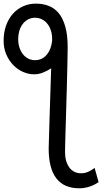

<svg xmlns="http://www.w3.org/2000/svg" viewBox="-20 -811 565 1061"><path d="M524.9 195.3Q502 211.4 474.1 220.5Q446.3 229.5 417.5 229.5Q334 229.5 291.5 174.8Q249 120.1 249 9.8Q249 3.4 249.8 -20.3Q250.5 -43.9 251.5 -79.1Q252.4 -114.3 253.9 -158.2Q255.4 -202.1 256.8 -249Q258.3 -295.9 259.8 -343.5Q261.2 -391.1 262.7 -433.6Q243.2 -420.4 218.8 -410.4Q194.3 -400.4 168.5 -400.4Q137.2 -400.4 106.9 -413.8Q76.7 -427.2 53 -451.7Q29.3 -476.1 14.6 -510.3Q0 -544.4 0 -585.9Q0 -632.3 13.7 -670.2Q27.3 -708 51.3 -734.9Q75.2 -761.7 107.9 -776.4Q140.6 -791 178.2 -791Q216.3 -791 248.5 -778.8Q280.8 -766.6 304.2 -738.5Q327.6 -710.4 340.8 -664.1Q354 -617.7 354 -549.3Q354 -509.8 352.3 -450.4Q350.6 -391.1 349.1 -319.8Q348.6 -308.1 347.9 -281.5Q347.2 -254.9 346.2 -220.5Q345.2 -186 344 -147.7Q342.8 -109.4 341.8 -74.2Q340.8 -39.1 340.1 -11.5Q339.4 16.1 339.4 29.3Q339.4 56.6 345.7 78.1Q352.1 99.6 363.5 115Q375 130.4 391.1 138.4Q407.2 146.5 427.2 146.5Q448.7 146.5 466.6 138.7Q484.4 130.9 502.9 117.2ZM173.3 -478.5Q195.3 -478.5 212.2 -487.5Q229 -496.6 240.7 -511.5Q252.4 -526.4 259 -545.2Q265.6 -564 267.6 -583Q268.1 -588.4 268.1 -591.3V-595.7Q268.1 -623 260.5 -644.8Q252.9 -666.5 240.2 -681.6Q227.5 -696.8 210.2 -704.8Q192.9 -712.9 173.3 -712.9Q151.9 -712.9 134.8 -703.6Q117.7 -694.3 105.5 -678.2Q93.3 -662.1 86.9 -640.9Q80.6 -619.6 80.6 -595.7Q80.6 -570.3 87.4 -548.8Q94.2 -527.3 106.4 -511.7Q118.7 -496.1 135.7 -487.3Q152.8 -478.5 173.3 -478.5Z"/></svg>

Font: Andika Compact
Style: Regular
Weight: 400
Designer: Victor Gaultney, Annie Olsen, Julie Remington, Don Collingsworth, Eric Hays, Becca Hirsbrunner
Foundry: SIL International
Version: Version 5.000 ; LnSpcTght